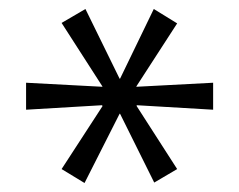

<svg xmlns="http://www.w3.org/2000/svg" viewBox="-20 -734 532 427"><path d="M168 -327 117 -358 208 -498 207 -500 38 -490V-550L208 -541L207 -543L117 -683L170 -714L246 -559H247L322 -714L374 -682L284 -543L283 -541L454 -550V-490L284 -500V-498L374 -358L323 -328L247 -481H246Z"/></svg>

Font: Nunito Sans 7pt SemiExpanded Light
Style: Regular
Weight: 300
Width: 6
Designer: Vernon Adams
Foundry: Vernon Adams
Version: Version 3.101;gftools[0.9.27]